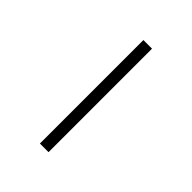

<svg xmlns="http://www.w3.org/2000/svg" viewBox="-211 -805 984 984"><g transform="rotate(45 281.0 -313.0)"><path d="M250 -687.5V62.5H312.5V-687.5Z"/></g></svg>

Font: ChillMoonMono
Style: Regular
Weight: 400
Designer: Warren2060
Foundry: ChillType
Version: Version 1.000;Glyphs 3.1.1 (3135)